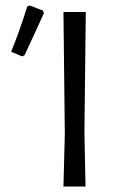

<svg xmlns="http://www.w3.org/2000/svg" viewBox="-20 -685 428 705"><path d="M80 -661 89 -665 138 -646 141 -636Q133 -619 108.5 -565Q84 -511 70 -482L61 -478L21 -495Q53 -574 80 -661ZM295 -641 290 -200 294 0H213L218 -193L213 -641Z"/></svg>

Font: Alegreya Sans SC
Style: Regular
Weight: 400
Designer: Juan Pablo del Peral
Foundry: Huerta Tipografica
Version: Version 2.007